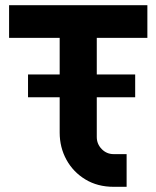

<svg xmlns="http://www.w3.org/2000/svg" viewBox="-20 -720 603 740"><path d="M418 0Q356 0 309 -28.5Q262 -57 236 -104.5Q210 -152 210 -209V-345H88V-433H210V-574H15V-700H548V-574H353V-433H501V-345H353V-192Q353 -165 372 -145.5Q391 -126 418 -126H468V0Z"/></svg>

Font: MuseoModerno Thin SemiBold
Style: Regular
Weight: 600
Version: Version 1.003